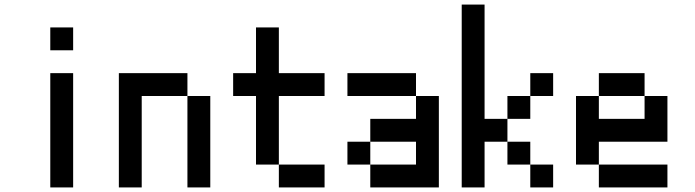

<svg xmlns="http://www.w3.org/2000/svg" viewBox="-20 -920 3040 840"><path d="M200 -100V-600H300V-100ZM200 -700V-800H300V-700Z M500 -100V-600H800V-500H600V-100ZM900 -100H800V-500H900Z M1000 -500V-600H1100V-800H1200V-600H1400V-500H1200V-200H1100V-500ZM1200 -200H1400V-100H1200Z M1500 -200V-300H1600V-200ZM1500 -500V-600H1800V-500ZM1600 -200H1800V-300H1600V-400H1800V-500H1900V-100H1600Z M2000 -100V-900H2100V-400H2200V-300H2100V-100ZM2200 -200V-300H2300V-200ZM2200 -400V-500H2300V-400ZM2300 -200H2400V-100H2300ZM2300 -500V-600H2400V-500Z M2500 -200V-500H2600V-400H2800V-500H2900V-300H2600V-200ZM2600 -200H2900V-100H2600ZM2600 -500V-600H2800V-500Z"/></svg>

Font: GalmuriMono9 Regular
Style: Regular
Weight: 400
Designer: Lee Minseo (quiple)
Version: Version 2.399;hotconv 1.1.1;makeotfexe 2.6.0 DEVELOPMENT